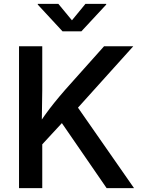

<svg xmlns="http://www.w3.org/2000/svg" viewBox="-20 -965 734 985"><path d="M162.6 -187.5V-303.7Q186.5 -340.8 209.7 -373.5Q232.9 -406.2 258.8 -438.2Q284.7 -470.2 314.9 -504.9L513.7 -727.5H663.6L354.5 -384.3L346.2 -386.2ZM77.6 0V-727.5H196.8V-502L194.3 -332L196.8 -273.4V0ZM526.9 0 285.6 -350.6 360.4 -440.9 667.5 0ZM279.3 -945.3 349.1 -860.8 418.5 -945.3H524.9V-941.4L397.5 -804.2H300.8L173.8 -941.4V-945.3Z"/></svg>

Font: Inter
Style: 540
Weight: 540
Designer: Rasmus Andersson
Foundry: rsms
Version: Version 4.001;git-66647c0bb